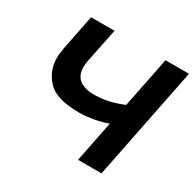

<svg xmlns="http://www.w3.org/2000/svg" viewBox="-152 -867 1051 1034"><g transform="rotate(30 373.0 -350.0)"><path d="M594 -700H740L600 0H454L505 -254Q455 -237 411.5 -230Q368 -223 331 -223Q189 -223 135 -281.2Q81 -339.5 81 -417.5Q81 -448.5 88 -484L131 -700H277L234 -490Q229.5 -467.5 229.5 -448Q229.5 -347 354 -347Q400 -347 444.5 -357.5Q489 -368 531 -386Z"/></g></svg>

Font: Argentum Sans Medium
Style: Italic
Weight: 500
Italic angle: -11°
Designer: Julieta Ulanovsky (font), Cristiano Sobral (main changes and remaster)
Foundry: Julieta Ulanovsky (font), Cristiano Sobral (main changes and remaster)
Version: Version 2.007;June 15, 2022;FontCreator 14.0.0.2814 64-bit; 